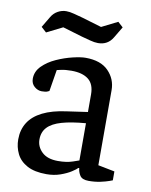

<svg xmlns="http://www.w3.org/2000/svg" viewBox="-79 -742 634 808"><g transform="rotate(10 237.5 -338.0)"><path d="M175 7Q124 7 92.5 -10Q61 -27 47 -55.5Q33 -84 33 -117Q33 -158 52.5 -189Q72 -220 112 -240Q152 -260 212 -268L302 -281V-356Q302 -400 276.5 -420Q251 -440 204 -440Q178 -440 160 -436Q142 -432 142 -432L127 -340Q127 -340 119.5 -336.5Q112 -333 95 -333Q78 -333 63.5 -345.5Q49 -358 49 -379Q49 -410 72.5 -433.5Q96 -457 130.5 -472.5Q165 -488 199 -496Q233 -504 253 -504Q318 -504 351 -470Q384 -436 384 -389V-68L455 -54V-16Q455 -16 441.5 -11Q428 -6 405 -1Q382 4 355 4Q327 4 317.5 -11Q308 -26 307 -42H303Q298 -36 279.5 -24Q261 -12 234 -2.5Q207 7 175 7ZM213 -56Q250 -56 276 -65Q302 -74 302 -74V-233Q240 -228 200 -216.5Q160 -205 140.5 -184.5Q121 -164 121 -132Q121 -101 144.5 -78.5Q168 -56 213 -56ZM293 -574Q278 -574 259.5 -579Q241 -584 222 -589L138 -614L70 -580L48 -600L76 -647Q86 -664 103 -673.5Q120 -683 139 -683Q154 -683 172.5 -678Q191 -673 210 -668L294 -643L362 -677L384 -657L356 -610Q335 -574 293 -574Z"/></g></svg>

Font: Faustina VF Beta
Style: Regular
Weight: 400
Designer: Alfonso Garcia
Foundry: Omnibus-Type
Version: Version 1.006